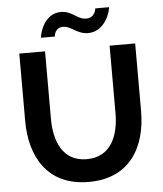

<svg xmlns="http://www.w3.org/2000/svg" viewBox="-60 -968 871 1025"><g transform="rotate(-5 375.0 -455.0)"><path d="M309 -832C353 -832 380 -787 440 -787C533 -787 563 -896 563 -915H489C489 -911 484 -865 436 -865C388 -865 365 -912 304 -912C216 -912 187 -809 187 -784H261C261 -787 264 -832 309 -832ZM375 5C594 5 685 -154 685 -348V-710H548V-348C548 -232 506 -117 374 -117C245 -117 202 -229 202 -348V-710H64V-348C64 -164 148 5 375 5Z"/></g></svg>

Font: FIGSv2-sans-serif
Style: Bold
Weight: 700
Designer: Matt McInerney, Pablo Impallari, Rodrigo Fuenzalida,Mirko Velimirovic
Foundry: Matt McInerney, Pablo Impallari, Rodrigo Fuenzalida
Version: Version 4.021;hotconv 1.0.109;makeotfexe 2.5.65596